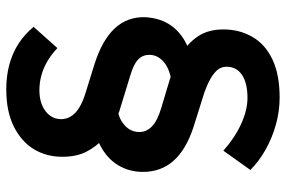

<svg xmlns="http://www.w3.org/2000/svg" viewBox="-166 -586 890 597"><g transform="rotate(-90 278.5 -288.0)"><path d="M331 -129 310 -197Q360 -203 383 -222.5Q406 -242 406 -268Q406 -289 391.5 -303Q377 -317 343 -327L229 -362Q213 -369 189.5 -381Q166 -393 143 -413.5Q120 -434 104.5 -464.5Q89 -495 89 -539Q89 -588 112.5 -627Q136 -666 183 -689.5Q230 -713 299 -713Q340 -713 375.5 -703.5Q411 -694 440.5 -675Q470 -656 493 -628L427 -554Q407 -573 385.5 -585.5Q364 -598 341.5 -604Q319 -610 296 -610Q256 -610 231 -591Q206 -572 206 -542Q206 -526 215 -511.5Q224 -497 242 -486Q260 -475 286 -467L376 -439Q452 -415 488.5 -375.5Q525 -336 523 -280Q520 -232 496 -199Q472 -166 430 -148.5Q388 -131 331 -129ZM273 137Q231 137 189.5 125.5Q148 114 111.5 93.5Q75 73 48 46L108 -38Q147 -3 190.5 17Q234 37 272 37Q318 37 343.5 20Q369 3 369 -28Q369 -45 358.5 -57Q348 -69 330 -79Q312 -89 289 -97L181 -131Q111 -154 76.5 -193Q42 -232 42 -288Q42 -331 63 -365.5Q84 -400 124.5 -421Q165 -442 221 -443L240 -367Q217 -365 200.5 -355Q184 -345 175 -331Q166 -317 166 -299Q166 -277 183.5 -260Q201 -243 241 -231L328 -205Q370 -192 406 -170.5Q442 -149 463.5 -117Q485 -85 485 -38Q485 12 462 52Q439 92 392 114.5Q345 137 273 137Z"/></g></svg>

Font: Readex Pro Medium
Style: Regular
Weight: 500
Designer: Bonnie Shaver-Troup, Thomas Jockin
Foundry: Lexend
Version: Version 1.204